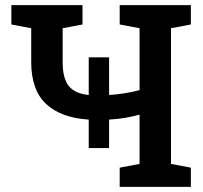

<svg xmlns="http://www.w3.org/2000/svg" viewBox="-20 -731 793 751"><path d="M327.1 -151.9V-263.2Q218.3 -270 160.2 -324.5Q102.1 -378.9 102.1 -488.3V-620.6L24.4 -635.3V-710.9H302.7V-635.3L225.1 -620.6V-488.3Q225.1 -423.8 249.3 -394.3Q273.4 -364.7 327.1 -359.4V-506.8H406.7V-359.4Q468.3 -363.3 525.9 -378.4V-620.6L448.2 -635.3V-710.9H726.6V-635.3L648.9 -620.6V-89.8L726.6 -75.2V0H448.2V-75.2L525.9 -89.8V-282.7Q496.6 -274.4 467.8 -269.8Q439 -265.1 406.7 -263.2V-151.9Z"/></svg>

Font: Roboto Slab Medium
Style: Regular
Weight: 500
Designer: Google
Version: Version 2.001; ttfautohint (v1.8.3)